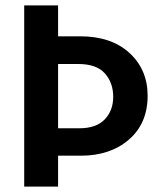

<svg xmlns="http://www.w3.org/2000/svg" viewBox="-20 -694 593 714"><path d="M196 -217H275Q338 -217 369.5 -250Q401 -283 401 -334Q401 -386 370 -421Q339 -456 271 -456H196ZM196 -559H278Q394 -559 461.5 -497Q529 -435 529 -338Q529 -235 459.5 -175Q390 -115 281 -115H196V0H70V-674H196Z"/></svg>

Font: Hind SemiBold
Style: Regular
Weight: 600
Designer: Manushi Parikh, Satya Rajpurohit
Foundry: Indian Type Foundry
Version: Version 2.001;PS 1.0;hotconv 1.0.79;makeotf.lib2.5.61930; tt